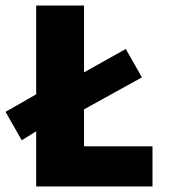

<svg xmlns="http://www.w3.org/2000/svg" viewBox="-50 -670 608 690"><path d="M28 -166 80 -198V0H498V-144H252V-277L460 -392L402 -494L252 -410V-650H80V-331L-30 -268Z"/></svg>

Font: Giro Sans Black
Style: Regular
Weight: 900
Designer: Paul D. Hunt
Foundry: Adobe Systems Incorporated
Version: Version 1.000;PS 1.0;hotconv 1.0.88;makeotf.lib2.5.647800